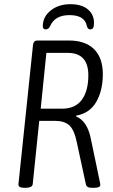

<svg xmlns="http://www.w3.org/2000/svg" viewBox="-20 -893 540 915"><path d="M95 2Q66 2 68 -16L137 -676Q138 -688 143 -694Q148 -700 160 -700H307Q387 -700 428.5 -658.5Q470 -617 470 -540Q470 -461 438.5 -407Q407 -353 343 -342V-338Q395 -316 412 -236L454 -35Q456 -27 457 -20.5Q458 -14 458 -10Q456 2 428 2H416Q392 2 389 -16L346 -215Q334 -274 310.5 -295.5Q287 -317 243 -317H167L136 -16Q134 2 103 2ZM174 -375H275Q339 -375 370 -417.5Q401 -460 401 -534Q401 -641 303 -641H201ZM198 -753Q184 -753 184 -768Q184 -813 221.5 -843Q259 -873 316 -873Q369 -873 398.5 -848.5Q428 -824 428 -784Q428 -766 423.5 -759.5Q419 -753 410 -753Q398 -753 394 -769Q384 -821 311 -821Q242 -821 219 -769Q212 -753 198 -753Z"/></svg>

Font: Asap Condensed Condensed Light
Style: Italic
Weight: 300
Width: 3
Italic angle: -6°
Designer: Pablo Cosgaya
Foundry: Omnibus-Type
Version: Version 3.001; ttfautohint (v1.8.4.7-5d5b)